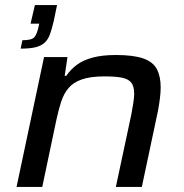

<svg xmlns="http://www.w3.org/2000/svg" viewBox="-20 -734 724 754"><path d="M61 -543 68 -576Q105 -576 115 -588Q125 -600 131 -627L134 -641H100L117 -714H204L191 -651Q184 -622 177 -601.5Q170 -581 157 -568Q144 -555 121.5 -549Q99 -543 61 -543ZM45 0 153 -510H245L234 -436H240Q258 -462 282.5 -480Q307 -498 344.5 -508Q382 -518 435 -518Q504 -518 542.5 -504.5Q581 -491 596 -462.5Q611 -434 611 -391Q611 -372 608 -347.5Q605 -323 600 -297L537 0H435L496 -286Q499 -302 503 -326.5Q507 -351 507 -365Q507 -395 495.5 -409.5Q484 -424 458.5 -429Q433 -434 390 -434Q335 -434 301 -422Q267 -410 248.5 -387.5Q230 -365 220 -334Q210 -303 202 -266L146 0Z"/></svg>

Font: Saira Expanded Medium
Style: Italic
Weight: 500
Width: 7
Italic angle: -12°
Designer: Hector Gatti with collaboration of the Omnibus-Type team
Foundry: Omnibus-Type
Version: Version 1.101